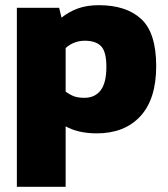

<svg xmlns="http://www.w3.org/2000/svg" viewBox="-20 -504 647 740"><path d="M45 216V-474H208L217 -436Q246 -459 280.5 -471.5Q315 -484 361 -484Q467 -484 524.5 -430.5Q582 -377 582 -249Q582 -122 521 -56Q460 10 353 10Q282 10 233 -17V216ZM305 -127Q346 -127 368 -156Q390 -185 390 -246Q390 -305 369.5 -326Q349 -347 307 -347Q265 -347 233 -319V-151Q249 -139 265 -133Q281 -127 305 -127Z"/></svg>

Font: Kanit
Style: Bold
Weight: 700
Designer: Katatrad Team
Foundry: CadsonDemak
Version: Version 2.000; ttfautohint (v1.8.3)